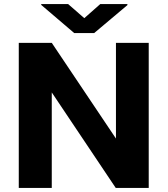

<svg xmlns="http://www.w3.org/2000/svg" viewBox="-20 -921 825 941"><path d="M708.9 0V-711H548.3V-242L233.7 -711H72V0H233.7V-468L547.2 0ZM393.2 -832 314 -901H182V-897L343.7 -759H441.6L604.4 -896V-901H471.3Z"/></svg>

Font: Asimov
Style: Wid
Weight: 500
Designer: Google
Version: Version 2.000980; 2014